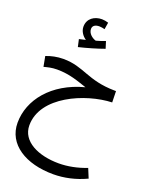

<svg xmlns="http://www.w3.org/2000/svg" viewBox="-197 -943 1032 1316"><g transform="rotate(20 319.5 -285.5)"><path d="M221 -606C276 -619 355 -642 404 -660L388 -711C369 -703 346 -696 321 -689C296 -696 263 -720 263 -754C263 -777 281 -790 312 -790C326 -790 338 -787 351 -784L359 -834C344 -839 326 -842 312 -842C258 -842 209 -811 209 -751C209 -718 230 -688 256 -671C242 -668 228 -665 209 -660ZM360 271C438 271 521 253 599 216L571 148C505 174 435 188 370 188C220 188 92 128 92 11C92 -201 380 -323 572 -330L570 -412H561C359 -414 309 -496 156 -496C112 -496 66 -486 32 -472L46 -398C73 -405 101 -413 141 -413C234 -413 300 -386 364 -365C135 -305 10 -144 10 22C10 179 158 271 360 271Z"/></g></svg>

Font: Noto Sans Arabic UI
Style: Regular
Weight: 400
Designer: Monotype Design Team, Nadine Chahine and Nizar Qandah
Foundry: Monotype Imaging Inc.
Version: Version 2.010